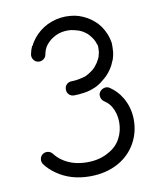

<svg xmlns="http://www.w3.org/2000/svg" viewBox="-78 -704 677 803"><g transform="rotate(-10 260.5 -303.0)"><path d="M96 -545 97 -543Q104 -559 117 -575Q129 -590 144 -602Q159 -614 177 -623Q194 -631 214 -636Q236 -641 253 -641H254H255H256Q274 -641 292 -638Q309 -635 327 -627Q345 -619 359 -609Q374 -598 386 -585Q398 -572 407 -555Q417 -536 421 -521Q423 -513 424 -508Q426 -500 426 -495V-481Q426 -469 425 -461Q423 -447 421 -440Q418 -428 414 -421Q408 -405 399 -392Q389 -377 378 -366Q370 -358 352 -344Q334 -330 313 -323Q296 -316 272 -313Q252 -310 233 -310Q220 -310 211.5 -318.5Q203 -327 203 -340Q203 -353 211.5 -361.5Q220 -370 233 -370Q248 -370 263 -373Q283 -377 292 -380Q307 -387 318 -395Q327 -401 335 -409Q345 -421 349 -427Q353 -433 359 -445Q361 -449 363 -457L366 -469Q367 -474 367 -482V-491V-498Q366 -501 364 -505Q361 -516 355 -526Q351 -533 341 -545Q335 -553 323 -561Q313 -568 303 -572Q295 -575 279 -579Q267 -582 255 -582H254H253H252Q238 -582 225 -579Q212 -576 200 -570Q187 -563 179 -557Q170 -549 162 -540Q155 -532 150 -520Q146 -510 144 -499Q142 -487 131.5 -480Q121 -473 109 -475Q97 -477 90 -487.5Q83 -498 85 -510Q88 -527 96 -545ZM433 -265 434 -264Q461 -219 461 -166Q461 -113 436 -68Q410 -22 363 5Q310 35 240 35Q158 35 99 -7Q72 -26 55 -49Q48 -59 49.5 -71Q51 -83 61 -91Q71 -98 83 -96.5Q95 -95 103 -85Q116 -68 133 -56Q176 -25 239 -25Q292 -25 331 -48Q365 -66 382 -98Q399 -129 399 -167Q399 -205 381 -235Q370 -253 352 -264Q342 -271 339 -283.5Q336 -296 343 -306Q350 -316 362.5 -319Q375 -322 385 -315Q416 -294 433 -265Z"/></g></svg>

Font: Beon
Style: Medium
Weight: 500
Designer: BSozoo
Foundry: BSozoo
Version: Version 001.000